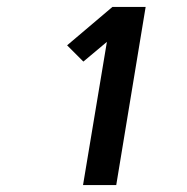

<svg xmlns="http://www.w3.org/2000/svg" viewBox="-20 -858 540 555"><path d="M220 -323 289 -737 221 -680 174 -727 305 -838H401L316 -323Z"/></svg>

Font: Iosevka Term Curly Extrabold
Style: Italic
Weight: 800
Italic angle: -9°
Designer: Belleve Invis
Foundry: Belleve Invis
Version: Version 32.3.0